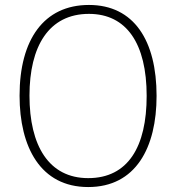

<svg xmlns="http://www.w3.org/2000/svg" viewBox="-20 -745 711 775"><path d="M612 -358C612 -581 521 -725 339 -725C157 -725 59 -585 59 -359C59 -152 143 10 336 10C528 10 612 -149 612 -358ZM99 -359C99 -558 177 -689 339 -689C491 -689 572 -569 572 -358C572 -153 497 -26 336 -26C177 -26 99 -157 99 -359Z"/></svg>

Font: Noto Sans Myanmar SemiCondensed ExtraLight
Style: Regular
Weight: 200
Width: 4
Designer: Monotype Design Team
Foundry: Monotype Imaging Inc.
Version: Version 2.107